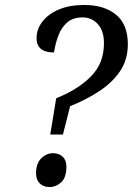

<svg xmlns="http://www.w3.org/2000/svg" viewBox="-20 -744 534 772"><path d="M182 -203 206 -349Q292 -383 345 -436Q398 -489 398 -570Q398 -620 373.5 -647Q349 -674 312 -674Q274 -674 251 -654.5Q228 -635 215.5 -603Q203 -571 197 -533Q127 -533 127 -591Q127 -626 150 -656.5Q173 -687 216 -705.5Q259 -724 319 -724Q399 -724 446.5 -685Q494 -646 494 -566Q494 -505 463.5 -459Q433 -413 380 -378Q327 -343 262 -317L233 -203ZM179 8Q155 8 140 -6.5Q125 -21 125 -47Q125 -87 146 -107.5Q167 -128 193 -128Q217 -128 232 -114Q247 -100 247 -74Q247 -30 226 -11Q205 8 179 8Z"/></svg>

Font: Noto Serif Tamil SemiCondensed
Style: Italic
Weight: 400
Width: 4
Italic angle: -12°
Designer: Indian Type Foundry, Tom Grace, and the Monotype Design Team
Foundry: Monotype Imaging Inc.
Version: Version 2.003; ttfautohint (v1.8.4.7-5d5b)